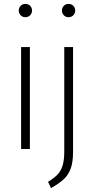

<svg xmlns="http://www.w3.org/2000/svg" viewBox="-20 -763 482 983"><path d="M133 -522V0H88V-522ZM144 -709Q144 -695 134.5 -685Q125 -675 110 -675Q95 -675 85.5 -685Q76 -695 76 -709Q76 -723 85.5 -733Q95 -743 110 -743Q125 -743 134.5 -733Q144 -723 144 -709ZM354 14Q354 67 342 100Q330 133 306 155Q282 177 241 200L226 168Q258 148 275 130Q292 112 300.5 84.5Q309 57 309 13V-522H354ZM365 -709Q365 -695 355.5 -685Q346 -675 331 -675Q316 -675 306.5 -685Q297 -695 297 -709Q297 -723 306.5 -733Q316 -743 331 -743Q346 -743 355.5 -733Q365 -723 365 -709Z"/></svg>

Font: Fira Sans Extra Condensed ExtraLight
Style: Regular
Weight: 275
Width: 1
Designer: Carrois Corporate & Edenspiekermann AG
Foundry: Carrois Corporate GbR & Edenspiekermann AG
Version: Version 4.203